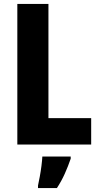

<svg xmlns="http://www.w3.org/2000/svg" viewBox="-20 -734 503 975"><path d="M68 0V-714H226V-134H443V0ZM339 72Q326 110 309 148Q292 186 269 221H173V208Q177 190 182 163Q187 136 190.5 108.5Q194 81 195 61H339Z"/></svg>

Font: Noto Sans Condensed ExtraBold
Style: Regular
Weight: 800
Width: 3
Designer: Monotype Design Team
Foundry: Monotype Imaging Inc.
Version: Version 2.013; ttfautohint (v1.8.4.7-5d5b)